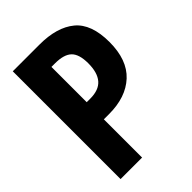

<svg xmlns="http://www.w3.org/2000/svg" viewBox="-218 -839 936 936"><g transform="rotate(-45 250.0 -371.5)"><path d="M47.9 0V-743.2H232.4Q351.6 -743.2 417 -689.5Q482.4 -635.7 482.4 -510.7Q482.4 -387.7 415.5 -325.7Q348.6 -263.7 232.4 -263.7H196.3V0ZM196.3 -381.8H220.7Q280.3 -381.8 308.1 -414.1Q335.9 -446.3 335.9 -510.7Q335.9 -573.2 309.1 -599.1Q282.2 -625 220.7 -625H196.3Z"/></g></svg>

Font: GenEi Gothic M Regular
Style: Bold
Weight: 700
Designer: o_tamon (Modified); [Source Han Sans]
Ryoko NISHIZUKA  (kana & ideographs); Paul D. Hunt (Latin, Greek & Cyrillic); Wenl
Version: Version 1.1a;Original Version 1.004